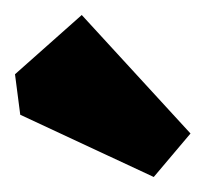

<svg xmlns="http://www.w3.org/2000/svg" viewBox="-20 -752 274 256"><path d="M7 -599 0 -653 89 -732 234 -574 185 -516Z"/></svg>

Font: Grenze Black
Style: Regular
Weight: 900
Designer: Renata Polastri
Foundry: Omnibus-Type
Version: Version 1.002; ttfautohint (v1.8)